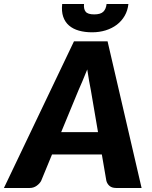

<svg xmlns="http://www.w3.org/2000/svg" viewBox="-66 -934 754 954"><path d="M0 0ZM637.5 0H511.5Q490.5 0 478.8 -9.8Q467 -19.5 462.5 -35.5L440 -166.5H192.5L138.5 -35.5Q131.5 -22 116.2 -11Q101 0 81.5 0H-46.5L301.5 -728.5H468.5ZM238 -277.5H421L385.5 -485.5Q381.5 -505 376.8 -531.5Q372 -558 367.5 -589Q355.5 -558 343.8 -531.2Q332 -504.5 323.5 -484.5ZM391.5 -773.5Q355.5 -773.5 326.2 -781.8Q297 -790 277 -807.2Q257 -824.5 248 -851Q239 -877.5 243 -914H351.5Q349 -889.5 359.5 -876Q370 -862.5 402 -862.5Q434 -862.5 447.5 -876Q461 -889.5 463.5 -914H572Q568.5 -881.5 553.5 -855.5Q538.5 -829.5 514.5 -811.2Q490.5 -793 459 -783.2Q427.5 -773.5 391.5 -773.5Z"/></svg>

Font: Lato Black
Style: Italic
Weight: 900
Italic angle: -7°
Designer: Lukasz Dziedzic
Foundry: tyPoland Lukasz Dziedzic
Version: Version 2.007; 2014-02-27